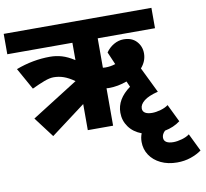

<svg xmlns="http://www.w3.org/2000/svg" viewBox="-119 -786 1272 1188"><g transform="rotate(-10 517.0 -192.0)"><path d="M1054 245Q1025 266 985.5 279.5Q946 293 900 293Q842 293 797.5 271.5Q753 250 728.5 213Q704 176 704 130Q704 101 714 77Q663 58 634.5 18.5Q606 -21 606 -71Q606 -156 693 -219L677 -255Q620 -234 563 -234Q553 -234 548 -235V0H389V-164L172 -1L76 -128L367 -312Q330 -338 299.5 -348.5Q269 -359 237 -359Q212 -359 177.5 -346Q143 -333 99 -312L23 -448Q129 -488 237 -488Q275 -488 311 -477.5Q347 -467 389 -440V-549H-20V-677H908V-549H548V-364Q554 -363 565 -363Q596 -363 627 -373L593 -452Q613 -481 642.5 -498Q672 -515 704 -515Q756 -515 785 -483.5Q814 -452 814 -408Q814 -359 779 -319L857 -159Q797 -144 769 -121.5Q741 -99 741 -74Q741 -55 756.5 -45.5Q772 -36 800 -36Q825 -36 854.5 -44.5Q884 -53 902 -67L956 44Q915 75 859 86Q839 105 839 127Q839 146 854.5 155.5Q870 165 898 165Q923 165 952.5 156.5Q982 148 1000 134Z"/></g></svg>

Font: Martel Sans Black
Style: Regular
Weight: 900
Designer: Dan Reynolds and Mathieu Réguer
Foundry: Dan Reynolds and Mathieu Réguer
Version: Version 1.002; ttfautohint (v1.1) -l 5 -r 5 -G 72 -x 0 -D la